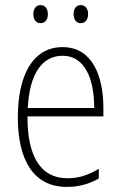

<svg xmlns="http://www.w3.org/2000/svg" viewBox="-20 -724 475 754"><path d="M111 -668C111 -648 121 -633 139 -633C157 -633 168 -647 168 -668C168 -690 157 -704 139 -704C121 -704 111 -689 111 -668ZM269 -669C269 -648 279 -633 297 -633C315 -633 326 -647 326 -669C326 -690 315 -704 297 -704C279 -704 269 -689 269 -669ZM226 -539C108 -539 50 -427 50 -263C50 -98 110 10 242 10C291 10 331 -2 368 -23V-61C324 -35 288 -24 244 -24C140 -24 87 -110 88 -267H386V-300C386 -428 341 -539 226 -539ZM226 -505C313 -505 350 -415 350 -300H89C96 -437 147 -505 226 -505Z"/></svg>

Font: Noto Sans Devanagari Condensed ExtraLight
Style: Regular
Weight: 200
Width: 3
Designer: Jelle Bosma - Monotype Design Team
Foundry: Monotype Imaging Inc.
Version: Version 2.004